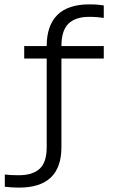

<svg xmlns="http://www.w3.org/2000/svg" viewBox="-20 -666 586 879"><path d="M455.1 -455.1V-397.9H261.2V7.8Q261.2 192.9 66.9 192.9Q51.8 192.9 35.4 191.9Q19 190.9 2 189V132.8Q16.1 134.8 30.5 135.5Q44.9 136.2 66.9 136.2Q128.9 136.2 161.4 106.7Q193.8 77.1 193.8 7.8V-397.9H90.8V-455.1H193.8Q193.8 -548.8 242.4 -597.4Q291 -646 389.2 -646Q412.1 -646 428 -644.5Q443.8 -643.1 455.1 -641.1V-584Q440.9 -585.9 425.5 -587.4Q410.2 -588.9 389.2 -588.9Q325.2 -588.9 293.2 -557.4Q261.2 -525.9 261.2 -455.1Z"/></svg>

Font: Anonymous Pro
Style: Regular
Weight: 400
Monospace: yes
Designer: Mark Simonson
Version: Version 1.003